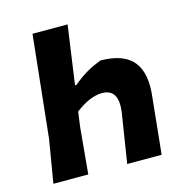

<svg xmlns="http://www.w3.org/2000/svg" viewBox="-98 -734 782 824"><g transform="rotate(-15 293.0 -322.5)"><path d="M39 0 71 -191 119 -645H275L238 -384L246 -385Q300 -433 372 -459Q474 -458 516.5 -405.5Q559 -353 545 -245L520 0H367L402 -222Q415 -322 341 -322Q287 -322 222 -272L213 -206L194 0Z"/></g></svg>

Font: Alegreya Sans SC ExtraBold
Style: Italic
Weight: 800
Italic angle: -7°
Designer: Juan Pablo del Peral
Foundry: Huerta Tipografica
Version: Version 2.007